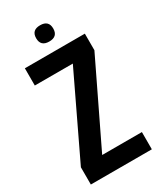

<svg xmlns="http://www.w3.org/2000/svg" viewBox="-209 -911 827 984"><g transform="rotate(-30 204.5 -418.5)"><path d="M205.5 -741Q155 -741 155 -789Q155 -837 205.5 -837Q256 -837 256 -789Q256 -741 205.5 -741ZM28 -685H383V-587L149 -102H384V0H23V-102L253 -583H28Z"/></g></svg>

Font: Khand Semibold
Style: Regular
Weight: 600
Designer: Devanagari: Sanchit Sawaria, Jyotish Sonowal; Latin: Satya Rajpurohit
Foundry: Indian Type Foundry
Version: Version 1.100;PS 1.0;hotconv 1.0.78;makeotf.lib2.5.61930; tt